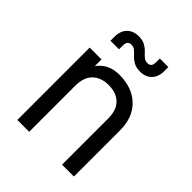

<svg xmlns="http://www.w3.org/2000/svg" viewBox="-216 -906 1032 1032"><g transform="rotate(45 300.0 -390.0)"><path d="M92 0V-550H182V-499Q226 -560 307 -560Q407 -560 464.5 -504Q522 -448 522 -351V0H432V-350Q432 -414 399 -447Q366 -480 307 -480Q249 -480 215.5 -447Q182 -414 182 -350V0ZM375 -650Q345 -650 326 -660.5Q307 -671 294 -685Q281 -699 269 -709.5Q257 -720 240 -720Q210 -720 210 -685V-655H145V-685Q145 -730 170 -755Q195 -780 235 -780Q265 -780 284 -769.5Q303 -759 316 -745Q329 -731 341 -720.5Q353 -710 370 -710Q400 -710 400 -745V-775H465V-745Q465 -700 440.5 -675Q416 -650 375 -650Z"/></g></svg>

Font: Tiny
Style: Regular
Weight: 400
Designer: Philipp Nurullin, Konstantin Bulenkov
Foundry: JetBrains
Version: Version 2.251; ttfautohint (v1.8.4.7-5d5b)